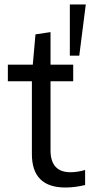

<svg xmlns="http://www.w3.org/2000/svg" viewBox="-20 -828 407 855"><path d="M271 7Q122 7 122 -142V-466H15V-540H126L138 -675L205 -685V-540H306V-466H205V-159Q205 -61 294 -61Q308 -61 325 -63.5Q342 -66 359 -71V-4Q313 7 271 7ZM291 -808H362L333 -580H291Z"/></svg>

Font: Encode Sans Narrow
Style: Regular
Weight: 400
Designer: Pablo Impallari, Andres Torresi
Foundry: Pablo Impallari, Andres Torresi
Version: Version 1.000; ttfautohint (v1.00) -l 8 -r 50 -G 200 -x 14 -